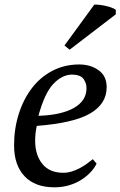

<svg xmlns="http://www.w3.org/2000/svg" viewBox="-20 -787 514 819"><path d="M392 -89Q383 -70 366 -52Q349 -34 326 -19.5Q303 -5 274 3.5Q245 12 212 12Q129 12 84.5 -35.5Q40 -83 40 -167Q40 -238 60 -301Q80 -364 116 -411Q152 -458 203.5 -485Q255 -512 318 -512Q366 -512 400.5 -487.5Q435 -463 435 -415Q435 -344 364.5 -303Q294 -262 137 -250Q133 -233 131.5 -217Q130 -201 130 -186Q130 -126 160.5 -88Q191 -50 250 -50Q269 -50 287.5 -56Q306 -62 322.5 -71Q339 -80 352.5 -90Q366 -100 376 -108ZM287 -469Q244 -468 207 -428.5Q170 -389 144 -293Q241 -296 295 -326.5Q349 -357 349 -411Q349 -432 336.5 -450Q324 -468 287 -469ZM382 -767Q390 -768 403 -766.5Q416 -765 430 -762Q444 -759 456 -754.5Q468 -750 474 -745V-726L277 -575L255 -593Z"/></svg>

Font: PTSerifItalic
Style: Italic
Weight: 400
Italic angle: -12°
Designer: A.Korolkova, O.Umpeleva, V.Yefimov
Foundry: ParaType Ltd
Version: Version 1.000W OFL